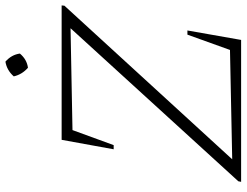

<svg xmlns="http://www.w3.org/2000/svg" viewBox="-118 -768 887 690"><g transform="rotate(-90 325.0 -423.5)"><path d="M649 -635 97 -32 490 -40 545 -193H560L526 0H16L18 -10L568 -613L202 -606L148 -458H133L167 -645H650ZM448 -847Q473 -825 477 -795Q456 -770 426 -766Q402 -787 395 -817Q417 -842 448 -847Z"/></g></svg>

Font: Piazzolla ExtraLight
Style: Italic
Weight: 200
Italic angle: -11.3°
Designer: Juan Pablo del Peral
Foundry: Huerta Tipografica
Version: Version 1.330